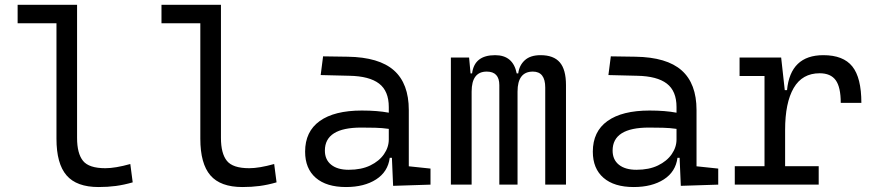

<svg xmlns="http://www.w3.org/2000/svg" viewBox="-20 -752 3556 782"><path d="M381.3 9.8Q292 9.8 251 -37.8Q210 -85.4 210 -187V-657.2H51.8V-732.4H293.9V-190.4Q293.9 -127 318.1 -96.9Q342.3 -66.9 409.2 -66.9Q449.7 -66.9 510.7 -84L520.5 -9.3Q484.9 1 451.9 5.4Q418.9 9.8 381.3 9.8Z M967.3 9.8Q877.9 9.8 836.9 -37.8Q795.9 -85.4 795.9 -187V-657.2H637.7V-732.4H879.9V-190.4Q879.9 -127 904.1 -96.9Q928.2 -66.9 995.1 -66.9Q1035.6 -66.9 1096.7 -84L1106.4 -9.3Q1070.8 1 1037.8 5.4Q1004.9 9.8 967.3 9.8Z M1581.1 4.9 1576.2 -109.4H1567.4Q1560.1 -52.2 1511.7 -21.2Q1463.4 9.8 1389.2 9.8Q1309.6 9.8 1266.1 -27.8Q1222.7 -65.4 1222.7 -134.3Q1222.7 -216.3 1282.2 -259Q1341.8 -301.8 1453.6 -301.8Q1517.6 -301.8 1563.5 -293V-315.9Q1563.5 -381.3 1523.9 -411.6Q1484.4 -441.9 1402.8 -443.4L1286.1 -446.3L1295.9 -522.5L1396.5 -521Q1523.9 -519 1584.5 -465.3Q1645 -411.6 1645 -303.7V-74.7L1733.4 -65.4V0ZM1563.5 -227.1Q1536.6 -231 1508.1 -231.7Q1479.5 -232.4 1451.2 -232.4Q1303.2 -232.4 1303.2 -138.7Q1303.2 -101.6 1328.9 -81.1Q1354.5 -60.5 1400.4 -60.5Q1451.7 -60.5 1488 -78.1Q1524.4 -95.7 1543.9 -124Q1563.5 -152.3 1563.5 -184.1Z M2200.7 0V-395.5Q2200.7 -460.4 2150.4 -460.4Q2087.9 -460.4 2087.9 -378.9V0H2013.7V-405.3Q2013.7 -460.4 1962.4 -460.4Q1900.9 -460.4 1900.9 -378.9V0H1816.4V-517.6H1890.6L1896.5 -453.1H1902.8Q1912.1 -527.3 1996.6 -527.3Q2069.8 -527.3 2084.5 -453.1H2090.8Q2094.7 -485.8 2117.4 -506.6Q2140.1 -527.3 2181.6 -527.3Q2234.9 -527.3 2260 -498Q2285.2 -468.8 2285.2 -405.3V0Z M2752.9 4.9 2748 -109.4H2739.3Q2731.9 -52.2 2683.6 -21.2Q2635.3 9.8 2561 9.8Q2481.4 9.8 2438 -27.8Q2394.5 -65.4 2394.5 -134.3Q2394.5 -216.3 2454.1 -259Q2513.7 -301.8 2625.5 -301.8Q2689.5 -301.8 2735.4 -293V-315.9Q2735.4 -381.3 2695.8 -411.6Q2656.2 -441.9 2574.7 -443.4L2458 -446.3L2467.8 -522.5L2568.4 -521Q2695.8 -519 2756.3 -465.3Q2816.9 -411.6 2816.9 -303.7V-74.7L2905.3 -65.4V0ZM2735.4 -227.1Q2708.5 -231 2679.9 -231.7Q2651.4 -232.4 2623 -232.4Q2475.1 -232.4 2475.1 -138.7Q2475.1 -101.6 2500.7 -81.1Q2526.4 -60.5 2572.3 -60.5Q2623.5 -60.5 2659.9 -78.1Q2696.3 -95.7 2715.8 -124Q2735.4 -152.3 2735.4 -184.1Z M3177.7 -222.7V-75.2H3314.5V0H2972.7V-75.2H3093.8V-442.4H2992.2V-517.6H3161.6L3176.3 -384.8H3185.5Q3199.2 -527.3 3333.5 -527.3Q3414.6 -527.3 3451.4 -481.4Q3488.3 -435.5 3488.3 -333H3404.3Q3404.3 -397 3383.8 -425.3Q3363.3 -453.6 3318.4 -453.6Q3247.6 -453.6 3212.6 -393.6Q3177.7 -333.5 3177.7 -222.7Z"/></svg>

Font: Cascadia Code PL SemiLight
Style: Regular
Weight: 350
Monospace: yes
Designer: Aaron Bell
Foundry: Saja Typeworks
Version: Version 2404.023; ttfautohint (v1.8.4)